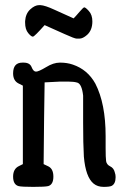

<svg xmlns="http://www.w3.org/2000/svg" viewBox="-20 -729 523 750"><path d="M31.2 -442.4Q31.2 -484.4 67.4 -484.4Q68.4 -484.4 69.3 -484.4Q70.3 -484.4 72.3 -484.4Q96.7 -484.4 103.5 -466.8Q110.4 -449.2 120.6 -449.2Q130.9 -449.2 160.2 -466.8Q188.5 -484.4 213.9 -484.4Q213.9 -484.4 214.8 -484.4Q242.2 -484.4 264.6 -476.6Q322.3 -457 352.5 -402.3Q392.6 -324.2 392.6 -197.3V-150.4Q392.6 -113.3 394.5 -99.6Q396.5 -85.9 410.6 -79.1Q424.8 -72.3 428.7 -54.7Q431.6 -46.9 431.6 -37.1Q431.6 -10.7 416 -2.9Q408.2 1 384.8 1Q361.3 1 345.7 -11.7Q314.5 -37.1 307.6 -117.2Q304.7 -166 304.7 -251V-355.5Q299.8 -400.4 282.2 -406.2Q268.6 -410.2 249 -410.2Q228.5 -410.2 212.9 -410.2L154.3 -407.2Q152.3 -298.8 150.4 -87.9Q155.3 -85.9 168.9 -79.1Q188.5 -69.3 188.5 -39.1Q188.5 -7.8 168 -2Q155.3 1 109.9 1Q64.5 1 52.7 -2Q31.2 -7.8 31.2 -39.1Q31.2 -69.3 53.7 -80.1L69.3 -87.9V-394.5Q64.5 -396.5 51.8 -403.3Q31.2 -414.1 31.2 -442.4ZM290 -578.1Q288.1 -578.1 279.8 -578.1Q271.5 -578.1 232.9 -595.7Q194.3 -613.3 154.3 -630.9Q115.2 -586.9 108.9 -585.9Q102.5 -585 90.3 -599.6Q78.1 -614.3 78.1 -640.6Q78.1 -643.6 78.1 -646.5Q80.1 -675.8 98.1 -692.4Q116.2 -709 132.8 -709Q133.8 -709 134.8 -709H137.7Q156.2 -708 192.9 -690.9Q229.5 -673.8 267.6 -657.2Q275.4 -665 290 -682.1Q304.7 -699.2 308.6 -700.2Q313.5 -701.2 327.1 -686Q340.8 -670.9 340.8 -645.5Q340.8 -611.3 320.3 -592.8Q303.7 -578.1 290 -578.1Z"/></svg>

Font: Semi-Sweet
Style: Book
Weight: 400
Designer: Walter E Stewart
Version: 0.5